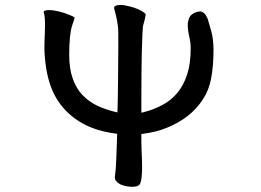

<svg xmlns="http://www.w3.org/2000/svg" viewBox="-20 -692 1040 764"><path d="M155.8 -647.9Q153.8 -646.5 153.8 -643.6Q157.7 -631.3 158.4 -617.4Q159.2 -603.5 159.2 -594.2Q159.2 -572.8 158.2 -554.2Q157.2 -535.6 157.2 -529.8Q156.7 -518.1 156.7 -501.5Q156.7 -484.9 158.7 -462.9Q162.1 -418.5 172.4 -379.4Q203.1 -260.3 308.1 -201.2Q361.8 -170.9 439.5 -160.6L446.3 -159.7Q443.8 -106 442.9 -64.9Q441.9 -23.9 437 13.2Q437 22.9 442.9 29.3Q455.1 43.9 481.9 48.8Q494.6 51.3 506.8 51.3Q533.2 51.3 538.6 36.6Q545.4 18.1 545.4 -26.4Q545.4 -50.8 543.9 -78.6Q542.5 -106.4 542.5 -124V-158.7Q573.7 -162.6 597.7 -168.5Q621.6 -174.3 644 -183.6Q737.8 -221.2 786.6 -295.4Q811.5 -333 819.8 -378.4Q829.6 -428.2 829.6 -493.2Q829.6 -536.1 820.6 -568.1Q811.5 -600.1 806.6 -616.7Q800.8 -630.9 793.9 -637.7Q785.2 -646.5 775.9 -646.5Q771.5 -646.5 764.6 -645Q740.7 -637.2 733.9 -623Q727.1 -608.4 727.1 -591.8Q727.1 -571.8 733.4 -544.9Q738.8 -521.5 738.8 -500Q738.8 -438.5 724.6 -395.3Q710.4 -352.1 685.3 -322Q660.2 -292 625.5 -273.9Q591.3 -255.9 551.8 -245.6L542.5 -243.7V-294.9Q542.5 -417 544.4 -488.8Q546.9 -576.2 548.8 -586.9Q549.3 -589.4 550.8 -595Q552.2 -600.6 553.7 -605.7Q555.2 -610.8 555.7 -613.3Q556.6 -618.2 557.9 -624.5Q559.1 -630.9 560.1 -634.8Q559.1 -637.7 553.7 -641.6Q543.9 -648.9 529.1 -655.5Q514.2 -662.1 496.1 -666.5Q474.1 -672.4 458 -672.4Q447.3 -672.4 439.5 -668.9Q437.5 -668 436.5 -667Q434.1 -664.6 434.1 -660.2Q434.1 -659.7 434.1 -659.2Q442.9 -626 445.3 -612.8Q447.8 -599.6 449.2 -587.6Q450.7 -575.7 450.7 -559.6V-500Q450.7 -457.5 449.7 -367.9Q448.7 -278.3 447.3 -244.6L439 -246.6Q399.9 -255.9 366.7 -271.5Q332.5 -288.1 307.6 -314.5Q282.7 -340.8 269 -380.4Q255.4 -419.4 255.4 -473.6Q255.4 -552.7 266.6 -588.9Q268.1 -593.8 269.5 -597.7Q271.5 -603.5 273.9 -610.6Q276.4 -617.7 276.9 -622.1Q272.9 -626 259.8 -631.3Q238.8 -640.6 215.3 -646.2Q191.9 -651.9 175.8 -651.9Q159.7 -651.9 155.8 -647.9Z"/></svg>

Font: Bakudai
Style: ExtraLight
Weight: 200
Version: Version 1.48